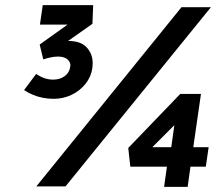

<svg xmlns="http://www.w3.org/2000/svg" viewBox="-20 -728 852 750"><path d="M190 -342Q168 -342 147.5 -346Q127 -350 109 -357.5Q91 -365 74 -376L121 -439Q138 -428 154 -422.5Q170 -417 188 -417Q214 -417 232.5 -430.5Q251 -444 254 -466Q255 -469 255 -473Q255 -486 243 -496.5Q231 -507 206 -507Q192 -507 176.5 -503.5Q161 -500 149 -496L135 -554L244 -632H136L147 -708H344L341 -635L246 -568Q247 -568 247 -568Q296 -568 319 -542.5Q342 -517 342 -482Q342 -473 341 -463Q336 -428 314 -400.5Q292 -373 259.5 -357.5Q227 -342 190 -342ZM122 0 689 -700H804L236 0ZM575 -153H649L661 -239ZM713 2H621L632 -77H489L481 -150L684 -361H765L735 -153H795L784 -77H724Z"/></svg>

Font: Lexend Med
Style: Italic
Weight: 500
Italic angle: -8.13011°
Designer: Bonnie Shaver-Troup, Thomas Jockin
Foundry: Lexend
Version: Version 1.007